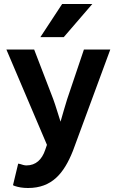

<svg xmlns="http://www.w3.org/2000/svg" viewBox="-20 -739 575 961"><path d="M45 188 54 192C72 198 93 202 120 202C240 202 300 129 345 16L532 -491H400L316 -242C305 -205 294 -170 283 -130C271 -166 259 -209 246 -244L151 -491H12L215 -14L206 12C190 59 160 89 112 89C102 89 90 85 81 82L71 80ZM182 -553H299L442 -719H291Z"/></svg>

Font: Falling Sky
Style: SeBd
Weight: 600
Designer: Paul D. Hunt
Foundry: Adobe Systems Incorporated
Version: Version 1.02